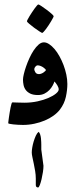

<svg xmlns="http://www.w3.org/2000/svg" viewBox="-20 -557 348 856"><path d="M280.3 -182.6Q280.3 -155.8 273.7 -125.2Q267.1 -94.7 247.1 -68.4Q235.8 -53.7 218.5 -41.3Q201.2 -28.8 179.7 -19.8Q158.2 -10.7 133.3 -5.4Q108.4 0 82.5 0Q72.3 0 60.5 -0.7Q48.8 -1.5 39.1 -2.4Q29.3 -3.4 22.9 -4.9Q16.6 -6.3 16.6 -7.8Q16.6 -9.8 17.6 -17.3Q18.6 -24.9 20 -35.2Q21.5 -45.4 23.4 -57.1Q25.4 -68.8 27.3 -78.4Q29.3 -87.9 31.2 -94.2Q33.2 -100.6 35.2 -100.6Q39.1 -100.6 53.7 -99.9Q68.4 -99.1 88.9 -99.1Q119.6 -99.1 147.5 -105.2Q175.3 -111.3 196 -120.4Q216.8 -129.4 229.2 -139.6Q241.7 -149.9 241.7 -158.2Q241.7 -166.5 235.6 -176.5Q229.5 -186.5 222.7 -193.8Q220.2 -185.5 214.6 -175.3Q209 -165 200 -155.5Q190.9 -146 178.2 -139.6Q165.5 -133.3 149.4 -133.3Q128.4 -133.3 115.2 -139.6Q102.1 -146 94.7 -156Q87.4 -166 85 -178.2Q82.5 -190.4 82.5 -202.1Q82.5 -210.9 86.2 -226.6Q89.8 -242.2 96.2 -260.5Q102.5 -278.8 111.3 -298.1Q120.1 -317.4 130.4 -332.8Q140.6 -348.1 152.1 -358.2Q163.6 -368.2 175.8 -368.2Q187 -368.2 199.2 -360.1Q211.4 -352.1 223.1 -338.4Q234.9 -324.7 245.1 -306.2Q255.4 -287.6 263.2 -267.1Q271 -246.6 275.6 -224.9Q280.3 -203.1 280.3 -182.6ZM184.6 -244.6Q184.6 -246.1 181.4 -249.5Q178.2 -252.9 172.9 -256.6Q167.5 -260.3 160.9 -262.9Q154.3 -265.6 147.9 -265.6Q142.6 -265.6 137.7 -259.8Q132.8 -253.9 132.8 -248.5Q132.8 -242.7 137.7 -234.6Q142.6 -226.6 153.8 -226.6Q158.7 -226.6 164.3 -228.8Q169.9 -231 174.3 -234.1Q178.7 -237.3 181.6 -240.2Q184.6 -243.2 184.6 -244.6ZM173.8 182.1Q173.8 193.8 171.4 210.2Q168.9 226.6 165.3 241.9Q161.6 257.3 157.5 268.1Q153.3 278.8 149.9 278.8Q139.6 278.8 139.6 267.6V238.8Q139.6 222.7 136.7 205.6Q133.8 188.5 130.6 172.9Q127.4 157.2 124.5 144Q121.6 130.9 121.6 122.6Q121.6 113.8 123.8 100.6Q126 87.4 130.1 73.7Q134.3 60.1 139.6 48.3Q145 36.6 151.9 30.8Q156.2 33.7 158.9 42Q161.6 50.3 162.6 59.3Q163.6 68.4 163.8 76.7Q164.1 85 164.1 87.9V109.9ZM219.2 -484.9Q219.2 -482.9 216.1 -476.8Q212.9 -470.7 208 -462.4Q203.1 -454.1 197 -444.8Q190.9 -435.5 185.3 -428Q179.7 -420.4 174.8 -415.3Q169.9 -410.2 168 -410.2Q166.5 -410.2 155.5 -417.2Q144.5 -424.3 132.3 -433.3Q120.1 -442.4 110.1 -450.9Q100.1 -459.5 100.1 -461.9Q100.1 -463.9 103.3 -470.2Q106.4 -476.6 111.6 -484.9Q116.7 -493.2 122.8 -502.4Q128.9 -511.7 134.5 -519.3Q140.1 -526.9 144.5 -532Q148.9 -537.1 150.9 -537.1Q153.8 -537.1 164.8 -529.8Q175.8 -522.5 188 -513.4Q200.2 -504.4 209.7 -495.8Q219.2 -487.3 219.2 -484.9Z"/></svg>

Font: Scheherazade
Style: Bold
Weight: 700
Version: Version 2.100 (build 932/914)